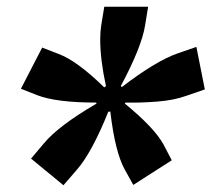

<svg xmlns="http://www.w3.org/2000/svg" viewBox="-20 -630 640 569"><path d="M42 -367 105 -489 154 -470Q208 -450 289 -371L294 -375Q277 -453 277 -513Q277 -536 280 -555L289 -610H419L410 -555Q400 -491 338 -375L341 -372Q443 -450 507 -472L562 -491L587 -365L532 -346Q496 -333 446.5 -329Q397 -325 352 -326L350 -323Q438 -251 465 -201L489 -155L375 -82L350 -127Q321 -179 307 -299H301Q252 -177 207 -126L168 -81L72 -160L110 -205Q153 -257 266 -323L265 -326Q147 -326 90 -348Z"/></svg>

Font: JetBrains Mono Extra Bold
Style: Italic
Weight: 800
Italic angle: -9°
Monospace: yes
Designer: Philipp Nurullin, Konstantin Bulenkov
Foundry: JetBrains
Version: 2.002